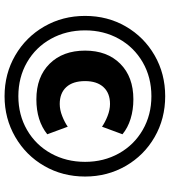

<svg xmlns="http://www.w3.org/2000/svg" viewBox="30 -788 762 863"><g transform="rotate(90 411.5 -356.0)"><path d="M51 -357Q51 -458 98.5 -540Q146 -622 228.5 -669.5Q311 -717 412 -717Q513 -717 595.5 -669.5Q678 -622 725.5 -539.5Q773 -457 773 -357Q773 -256 725.5 -173.5Q678 -91 595 -43Q512 5 412 5Q311 5 228.5 -43Q146 -91 98.5 -173.5Q51 -256 51 -357ZM707 -357Q707 -441 669 -509Q631 -577 563.5 -616Q496 -655 412 -655Q327 -655 259.5 -616Q192 -577 154 -509Q116 -441 116 -357Q116 -272 154 -203.5Q192 -135 259.5 -96Q327 -57 412 -57Q496 -57 563.5 -96Q631 -135 669 -203.5Q707 -272 707 -357ZM207 -357Q207 -456 266 -515Q325 -574 426 -574Q473 -574 513.5 -561.5Q554 -549 583 -525L549 -433Q529 -447 501 -458Q473 -469 447 -469Q398 -469 371 -439.5Q344 -410 344 -357Q344 -302 371 -272.5Q398 -243 447 -243Q473 -243 501 -254Q529 -265 549 -279L583 -187Q522 -138 426 -138Q325 -138 266 -197.5Q207 -257 207 -357Z"/></g></svg>

Font: Muli ExtraBold
Style: Italic
Weight: 800
Italic angle: -4.541°
Designer: Vernon Adams
Foundry: Vernon Adams
Version: Version 2.000